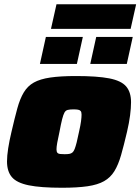

<svg xmlns="http://www.w3.org/2000/svg" viewBox="-20 -876 661 904"><path d="M271 8Q172 8 115.5 -3.5Q59 -15 36 -42Q13 -69 13 -116Q13 -142 18.5 -177.5Q24 -213 34 -255Q49 -320 61.5 -365.5Q74 -411 92 -441Q110 -471 139.5 -487.5Q169 -504 217 -511Q265 -518 338 -518Q438 -518 494.5 -507Q551 -496 574 -469Q597 -442 597 -395Q597 -368 592.5 -333Q588 -298 578 -255Q563 -191 550 -145.5Q537 -100 518.5 -70Q500 -40 470 -23Q440 -6 392 1Q344 8 271 8ZM284 -150Q298 -150 306.5 -151.5Q315 -153 321 -158Q327 -163 331.5 -174.5Q336 -186 341 -205.5Q346 -225 352 -255Q359 -286 361.5 -305Q364 -324 364 -336Q364 -348 360 -353Q356 -358 347.5 -359.5Q339 -361 326 -361Q309 -361 299 -358.5Q289 -356 283.5 -346Q278 -336 272.5 -314.5Q267 -293 260 -255Q253 -224 249.5 -204Q246 -184 246 -173Q246 -162 250 -157Q254 -152 262.5 -151Q271 -150 284 -150ZM405 -575 433 -702H605L577 -575ZM168 -575 196 -702H370L342 -575ZM220 -740 246 -856H621L595 -740Z"/></svg>

Font: Saira SemiExpanded Black
Style: Italic
Weight: 900
Width: 6
Italic angle: -12°
Designer: Hector Gatti with collaboration of the Omnibus-Type team
Foundry: Omnibus-Type
Version: Version 1.101